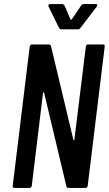

<svg xmlns="http://www.w3.org/2000/svg" viewBox="-20 -917 531 937"><path d="M410 -700H483Q487 -700 489.5 -697Q492 -694 491 -690L408 -10Q406 0 397 0H313Q305 0 304 -8L195 -465Q194 -467 192 -466.5Q190 -466 190 -464L135 -10Q133 0 124 0H50Q46 0 43.5 -3Q41 -6 42 -10L125 -690Q126 -694 129 -697Q132 -700 136 -700H219Q226 -700 229 -692L338 -235Q339 -232 341 -232.5Q343 -233 343 -236L399 -690Q401 -700 410 -700ZM216 -890Q216 -897 225 -897H284Q290 -897 295 -890L324 -822Q325 -821 327 -821Q329 -821 330 -822L376 -890Q381 -897 388 -897H448Q453 -897 454.5 -893.5Q456 -890 452 -885L373 -781Q368 -774 361 -774H278Q272 -774 268 -781L217 -885Q216 -887 216 -890Z"/></svg>

Font: Barlow Condensed Medium
Style: Italic
Weight: 500
Width: 3
Italic angle: -7°
Designer: Jeremy Tribby
Foundry: Tribby Type
Version: Version 1.408